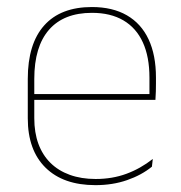

<svg xmlns="http://www.w3.org/2000/svg" viewBox="-20 -517 515 546"><path d="M251.5 9.5Q160 9.5 109.5 -40.2Q59 -90 59 -180.5V-292.5Q59 -392.5 105.8 -444.8Q152.5 -497 241.5 -497Q300 -497 340.8 -473.5Q381.5 -450 402.5 -405.2Q423.5 -360.5 423.5 -296.5V-279.5Q423.5 -268.5 423.2 -257.5Q423 -246.5 422 -233H405Q405 -250.5 405 -266.5Q405 -282.5 405 -296Q405 -355.5 386.2 -396.5Q367.5 -437.5 331 -459Q294.5 -480.5 241.5 -480.5Q161.5 -480.5 119.5 -432.5Q77.5 -384.5 77.5 -292.5V-243.5V-239.5V-181Q77.5 -140 89.2 -108Q101 -76 123.5 -53.8Q146 -31.5 178.5 -19.8Q211 -8 252 -8Q299.5 -8 339.5 -22.8Q379.5 -37.5 414.5 -65L412 -43Q382.5 -19 341.5 -4.8Q300.5 9.5 251.5 9.5ZM67.5 -233V-249.5H415.5V-233Z"/></svg>

Font: Anek Odia Thin
Style: Regular
Weight: 250
Version: Version 1.003